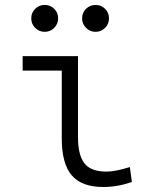

<svg xmlns="http://www.w3.org/2000/svg" viewBox="-20 -744 626 774"><path d="M396 9.8Q309.1 9.8 269 -37.4Q229 -84.5 229 -185.5V-459.5H71.3V-517.6H294.4V-190.4Q294.4 -119.1 320.3 -85.7Q346.2 -52.2 408.7 -52.2Q446.3 -52.2 503.4 -70.8L511.7 -10.7Q455.6 9.8 396 9.8ZM160.2 -615.7Q137.7 -615.7 121.8 -631.6Q106 -647.5 106 -669.9Q106 -692.9 121.8 -708.5Q137.7 -724.1 160.2 -724.1Q182.6 -724.1 198.5 -708.5Q214.4 -692.9 214.4 -669.9Q214.4 -647.5 198.5 -631.6Q182.6 -615.7 160.2 -615.7ZM365.2 -615.7Q342.8 -615.7 326.9 -631.6Q311 -647.5 311 -669.9Q311 -692.9 326.9 -708.5Q342.8 -724.1 365.2 -724.1Q387.7 -724.1 403.6 -708.5Q419.4 -692.9 419.4 -669.9Q419.4 -647.5 403.6 -631.6Q387.7 -615.7 365.2 -615.7Z"/></svg>

Font: CaskaydiaCove NFP Light
Style: Regular
Weight: 300
Designer: Aaron Bell
Foundry: Saja Typeworks
Version: Version 2111.001; VTT 6.35;Nerd Fonts 3.1.1